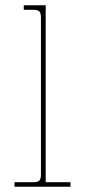

<svg xmlns="http://www.w3.org/2000/svg" viewBox="-20 -707 322 727"><path d="M35 0V-17H107Q123 -17 129 -23.5Q135 -30 135 -45V-642Q135 -657 129 -663.5Q123 -670 107 -670H70V-687H153V-17H247V0Z"/></svg>

Font: Grandiflora One
Style: Regular
Weight: 400
Designer: Haesung Cho
Foundry: JAMO
Version: Version 1.000; ttfautohint (v1.8.4.7-5d5b);gftools[0.9.28]